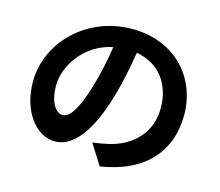

<svg xmlns="http://www.w3.org/2000/svg" viewBox="-109 -881 1217 1062"><g transform="rotate(15 500.0 -349.5)"><path d="M273 -180C236 -180 196 -229 196 -329C196 -438 283 -582 447 -616C435 -534 417 -449 394 -376C354 -242 314 -180 273 -180ZM545 41C795 3 923 -145 923 -353C923 -569 768 -740 523 -740C266 -740 67 -544 67 -316C67 -149 160 -28 269 -28C377 -28 463 -150 522 -350C550 -443 567 -535 581 -619C714 -596 788 -494 788 -357C788 -213 690 -122 563 -92C537 -86 509 -81 471 -76Z"/></g></svg>

Font: Noto Sans Mono CJK JP Bold
Style: Regular
Weight: 700
Designer: Ryoko NISHIZUKA (kana & ideographs); Paul D. Hunt (Latin, Greek & Cyrillic); Wenlong ZHANG (bopomofo); Sandoll Communica
Foundry: Adobe Systems Incorporated
Version: Version 1.004;PS 1.004;hotconv 1.0.82;makeotf.lib2.5.63406